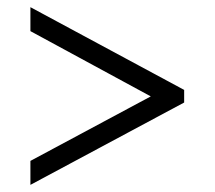

<svg xmlns="http://www.w3.org/2000/svg" viewBox="-20 -626 599 536"><path d="M494.1 -339.8 64.9 -109.9V-176.8L400.9 -356.9L64.9 -539.1V-606L494.1 -375Z"/></svg>

Font: Chattogram
Style: Regular
Weight: 400
Designer: Indian Type Foundry
Foundry: Monotype Imaging Inc.
Version: Version 1.01